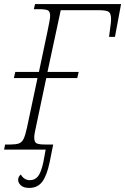

<svg xmlns="http://www.w3.org/2000/svg" viewBox="-36 -734 614 942"><path d="M108 188Q80 188 66.5 175.5Q53 163 53 149Q53 133 66 122Q82 150 111 150Q135 150 150.5 131Q166 112 177 60L188 0H-16L-11 -25H15Q41 -25 56 -30Q71 -35 79.5 -52Q88 -69 96 -106L148 -351H32L39 -381H155L198 -585Q203 -609 206.5 -628Q210 -647 210 -656Q210 -678 198.5 -683.5Q187 -689 153 -689H130L136 -714H558L528 -553H499Q501 -572 505 -599Q509 -626 509 -639Q509 -667 498 -675.5Q487 -684 447 -684H262L197 -381H350L343 -351H191L141 -114Q132 -76 132 -59Q132 -36 144 -30.5Q156 -25 185 -25H225L208 60Q194 128 171 158Q148 188 108 188Z"/></svg>

Font: Noto Serif SemiCondensed ExtraLight
Style: Italic
Weight: 200
Width: 4
Italic angle: -12°
Designer: Monotype Design Team
Foundry: Monotype Imaging Inc.
Version: Version 2.013